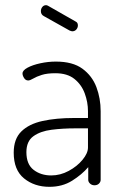

<svg xmlns="http://www.w3.org/2000/svg" viewBox="-20 -716 470 742"><path d="M171 6Q113 6 73 -26.5Q33 -59 33 -126Q33 -179 62.5 -208Q92 -237 144.5 -248.5Q197 -260 266 -260H320V-286Q320 -321 307.5 -355Q295 -389 267.5 -411Q240 -433 194 -433Q162 -433 141.5 -426.5Q121 -420 108.5 -412.5Q96 -405 89 -405Q79 -405 73 -414.5Q67 -424 67 -432Q67 -444 86.5 -454.5Q106 -465 136 -471.5Q166 -478 196 -478Q261 -478 298.5 -450.5Q336 -423 352.5 -379.5Q369 -336 369 -286V-21Q369 -13 362.5 -6.5Q356 0 345 0Q335 0 328 -6.5Q321 -13 321 -21V-70Q296 -41 258.5 -17.5Q221 6 171 6ZM178 -38Q213 -38 245.5 -55.5Q278 -73 299 -98.5Q320 -124 320 -146V-220H271Q222 -220 179 -214.5Q136 -209 109 -189.5Q82 -170 82 -128Q82 -81 110 -59.5Q138 -38 178 -38ZM259 -595Q257 -595 254.5 -596Q252 -597 249 -598L149 -654Q138 -660 138 -673Q138 -682 143.5 -689Q149 -696 158 -696Q161 -696 165 -694L272 -633Q281 -629 281 -618Q281 -609 275 -602Q269 -595 259 -595Z"/></svg>

Font: Dosis Light
Style: Regular
Weight: 300
Designer: EdgarTolentino, PabloImpallari, IginoMarini
Foundry: EdgarTolentino, PabloImpallari, IginoMarini
Version: Version 3.001; ttfautohint (v1.8.2)